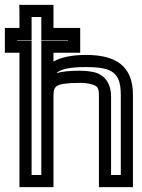

<svg xmlns="http://www.w3.org/2000/svg" viewBox="-63 -745 583 790"><path d="M291 -519C235 -519 189 -510 157 -492V-528H242H267V-553V-605V-630H242H157V-700V-725H132H42H16L17 -700V-630H-18H-43V-605V-553V-528H-18H17V0V25H42H132H157V0V-349C157 -373 160 -383 171 -391C183 -399 211 -404 265 -404C286 -404 301 -402 314 -398C339 -391 344 -384 344 -349V0V25H369H459H484V0V-355C484 -474 413 -519 291 -519ZM107 -349V-300V-25H67V-553V-578H42H8V-580H42H67V-605V-675H107V-605V-580H132H217V-578H132H107V-553V-425V-349ZM291 -469C398 -469 434 -447 434 -355V-25H394V-349C394 -397 372 -434 328 -447C311 -451 289 -454 265 -454C225 -454 193 -451 169 -444C187 -461 224 -469 291 -469Z"/></svg>

Font: Gamestation DisplayOutline
Style: Regular
Weight: 400
Designer: Jonas Hecksher
Foundry: Jonas Hecksher, Playtypeª, e-types AS
Version: Version 1.003